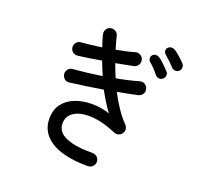

<svg xmlns="http://www.w3.org/2000/svg" viewBox="-151 -1009 1303 1249"><g transform="rotate(20 500.0 -384.5)"><path d="M583 71.3Q481.4 72.3 404.3 50.3Q327.1 28.3 283.7 -18.6Q240.2 -65.4 240.2 -133.8Q240.2 -196.3 271 -236.8Q301.8 -277.3 353.5 -297.4Q405.3 -317.4 467.8 -317.9Q530.3 -318.4 592.8 -297.9Q571.3 -326.2 550.3 -359.9Q529.3 -393.6 508.8 -431.6Q451.2 -421.9 392.1 -413.6Q333 -405.3 280.3 -398.4Q260.7 -396.5 247.1 -408.7Q233.4 -420.9 231.4 -440.4Q230.5 -459 242.2 -473.1Q253.9 -487.3 273.4 -488.3Q317.4 -492.2 368.2 -498Q418.9 -503.9 471.7 -511.7Q461.9 -535.2 452.1 -558.6Q442.4 -582 433.6 -605.5Q389.6 -597.7 347.7 -591.3Q305.7 -585 273.4 -581.1Q253.9 -579.1 239.3 -590.3Q224.6 -601.6 222.7 -620.1Q220.7 -638.7 232.4 -653.8Q244.1 -668.9 262.7 -669.9Q292 -671.9 328.6 -676.3Q365.2 -680.7 405.3 -686.5Q389.6 -728.5 380.9 -766.6Q376 -785.2 385.3 -801.8Q394.5 -818.4 413.1 -822.3Q430.7 -827.1 447.3 -817.4Q463.9 -807.6 467.8 -790Q472.7 -767.6 479 -746.1Q485.4 -724.6 492.2 -702.1Q529.3 -709 562 -716.3Q594.7 -723.6 620.1 -731.4Q637.7 -736.3 654.3 -725.6Q670.9 -714.8 674.8 -697.3Q678.7 -678.7 668.9 -663.1Q659.2 -647.5 640.6 -642.6Q616.2 -637.7 585.4 -631.8Q554.7 -626 519.5 -619.1Q528.3 -595.7 537.1 -572.8Q545.9 -549.8 555.7 -527.3Q599.6 -535.2 639.2 -544.4Q678.7 -553.7 711.9 -563.5Q730.5 -568.4 746.1 -558.1Q761.7 -547.9 765.6 -529.3Q771.5 -510.7 761.2 -495.6Q751 -480.5 732.4 -474.6Q707 -468.8 670.4 -461.9Q633.8 -455.1 592.8 -447.3Q620.1 -394.5 651.4 -348.1Q682.6 -301.8 717.8 -265.6Q728.5 -253.9 730.5 -238.3Q732.4 -222.7 722.7 -209Q713.9 -196.3 698.2 -190.9Q682.6 -185.5 668.9 -192.4Q566.4 -235.4 490.2 -237.8Q414.1 -240.2 372.6 -211.9Q331.1 -183.6 331.1 -133.8Q331.1 -73.2 398.4 -45.4Q465.8 -17.6 581.1 -19.5Q599.6 -19.5 613.3 -6.8Q627 5.9 627 25.4Q627 43.9 614.3 57.1Q601.6 70.3 583 71.3ZM928.7 -715.8Q918.9 -706.1 903.3 -706.5Q887.7 -707 877.9 -717.8Q845.7 -752.9 809.6 -783.2Q799.8 -791 797.9 -804.7Q795.9 -818.4 805.7 -829.1Q817.4 -839.8 830.6 -839.8Q843.8 -839.8 856.4 -832Q871.1 -822.3 892.6 -803.2Q914.1 -784.2 928.7 -768.6Q940.4 -757.8 939.9 -742.2Q939.5 -726.6 928.7 -715.8ZM846.7 -631.8Q835.9 -622.1 820.8 -623Q805.7 -624 795.9 -635.7Q782.2 -653.3 765.1 -671.4Q748 -689.5 731.4 -703.1Q720.7 -711.9 719.7 -726.1Q718.8 -740.2 728.5 -750Q740.2 -760.7 753.4 -759.8Q766.6 -758.8 779.3 -750Q793 -740.2 814 -720.2Q835 -700.2 849.6 -683.6Q861.3 -672.9 859.9 -657.7Q858.4 -642.6 846.7 -631.8Z"/></g></svg>

Font: KTXP_ComRound
Style: Medium
Weight: 500
Version: Version 1.01;May 16, 2022;FontCreator 13.0.0.2683 64-bit